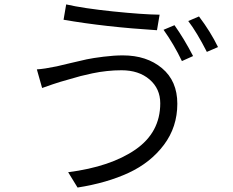

<svg xmlns="http://www.w3.org/2000/svg" viewBox="-20 -799 1040 857"><path d="M710 -666 758.8 -686.5Q801.8 -626 841.8 -548.8L792 -526.4Q755.9 -601.6 710 -666ZM820.3 -705.1 868.2 -725.6Q919.9 -657.2 953.1 -588.9L903.3 -567.4Q858.4 -655.3 820.3 -705.1ZM695.3 -337.9Q695.3 -403.3 647.5 -444.3Q599.6 -485.4 522.5 -485.4Q490.2 -485.4 457.5 -481.9Q424.8 -478.5 392.6 -471.7Q360.4 -464.8 339.8 -459.5Q319.3 -454.1 288.1 -444.8Q256.8 -435.5 249 -433.6Q222.7 -425.8 168 -406.2L144.5 -489.3Q176.8 -491.2 233.4 -502.9Q242.2 -504.9 291 -516.6Q339.8 -528.3 367.2 -534.2Q394.5 -540 441.9 -545.9Q489.3 -551.8 528.3 -551.8Q634.8 -551.8 703.1 -494.6Q771.5 -437.5 771.5 -335.9Q771.5 -232.4 711.9 -152.8Q652.3 -73.2 554.7 -27.8Q457 17.6 326.2 38.1L284.2 -30.3Q473.6 -54.7 584.5 -131.3Q695.3 -208 695.3 -337.9ZM263.7 -710.9 275.4 -779.3Q352.5 -761.7 484.4 -748Q616.2 -734.4 692.4 -733.4L680.7 -664.1Q448.2 -678.7 263.7 -710.9Z"/></svg>

Font: GenEi Gothic M SemiLight
Style: Regular
Weight: 350
Designer: o_tamon (Modified); [Source Han Sans]
Ryoko NISHIZUKA  (kana & ideographs); Paul D. Hunt (Latin, Greek & Cyrillic); Wenl
Version: Version 1.1a;Original Version 1.004